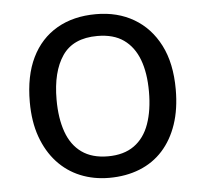

<svg xmlns="http://www.w3.org/2000/svg" viewBox="-45 -593 694 650"><g transform="rotate(-5 302.5 -268.0)"><path d="M551 -269Q551 -202 533.5 -150.5Q516 -99 483.5 -63Q451 -27 404.5 -8.5Q358 10 301 10Q248 10 203 -8.5Q158 -27 125 -63Q92 -99 73.5 -150.5Q55 -202 55 -269Q55 -358 85 -419.5Q115 -481 171 -513.5Q227 -546 304 -546Q377 -546 432.5 -513.5Q488 -481 519.5 -419.5Q551 -358 551 -269ZM146 -269Q146 -206 162.5 -159.5Q179 -113 214 -88Q249 -63 303 -63Q357 -63 392 -88Q427 -113 443.5 -159.5Q460 -206 460 -269Q460 -333 443 -378Q426 -423 391.5 -447.5Q357 -472 302 -472Q220 -472 183 -418Q146 -364 146 -269Z"/></g></svg>

Font: odia115
Style: Regular
Weight: 400
Designer: Amélie Bonet and Sol Matas
Foundry: Google LLC
Version: Version 2.003